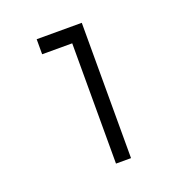

<svg xmlns="http://www.w3.org/2000/svg" viewBox="-107 -656 713 750"><g transform="rotate(-20 250.0 -281.0)"><path d="M312.5 0H250V-500H125V-562.5H312.5Z"/></g></svg>

Font: 寒蝉点阵体 16px
Style: Regular
Weight: 400
Designer: Designed by Warren2060
Foundry: ChillType
Version: Version 1.000